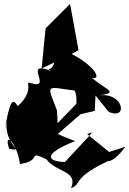

<svg xmlns="http://www.w3.org/2000/svg" viewBox="-46 -849 655 973"><path d="M507 -79 396 -169C443 -191 423 -180 283 -28C190 -31 170 -69 335 -134C155 -201 234 -196 167 -191L217 -144L362 -270L434 -287L438 -365L505 -282C608 -238 578 -389 449 -364C558 -381 503 -386 421 -453C485 -445 403 -554 235 -610C242 -433 152 -532 214 -489C63 -548 225 -394 113 -427C70 -443 138 -396 44 -311C20 -348 6 -360 -26 -168L-5 -276C-49 -113 96 -80 1 -94C-31 -185 40 -132 55 -18C172 -34 89 -91 190 -41C237 24 352 16 314 104C372 86 311 52 522 -42C466 -103 475 50 589 -105ZM383 -318 418 -402 246 -225 243 -289C189 -428 186 -409 332 -390C332 -390 350 -365 337 -285ZM352 -595 309 -829 185 -705 165 -502C227 -533 293 -560 352 -595Z"/></svg>

Font: Asimov Silicon
Style: Regular
Weight: 400
Designer: Google
Version: Version 2.000980; 2014